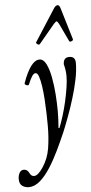

<svg xmlns="http://www.w3.org/2000/svg" viewBox="-107 -738 494 1045"><g transform="rotate(-5 139.5 -215.5)"><path d="M7 271Q-13 271 -28.5 260Q-44 249 -44 222Q-44 204 -36 189Q-28 174 -12 174Q6 174 16 193Q25 213 41 213Q62 213 89 173Q121 126 130 69Q139 12 139 -52Q139 -81 138 -119Q137 -157 134.5 -196.5Q132 -236 127 -269.5Q122 -303 115 -323.5Q108 -344 97 -344Q87 -344 77 -328Q67 -312 57 -287Q54 -279 42.5 -283.5Q31 -288 34 -296Q77 -416 125 -416Q147 -416 161.5 -387Q176 -358 184.5 -313Q193 -268 196.5 -218.5Q200 -169 200 -128Q200 -109 199 -84Q198 -59 196 -36L201 -35Q212 -62 223.5 -99Q235 -136 244 -175.5Q253 -215 258.5 -251Q264 -287 264 -313Q264 -345 255 -378Q255 -416 288 -416Q321 -416 321 -380Q321 -340 311 -291Q301 -242 285 -190Q269 -138 251.5 -91Q234 -44 219 -8Q199 38 175.5 87Q152 136 125 178Q98 220 68.5 245.5Q39 271 7 271ZM135 -500Q130 -494 121 -500.5Q112 -507 116 -512L228 -686Q238 -702 249 -702Q259 -702 264 -684L316 -511Q318 -504 308 -500Q298 -496 295 -502L248 -601Q240 -615 236 -615Q232 -615 220 -602Z"/></g></svg>

Font: Junicode Two Beta Condensed
Style: Italic
Weight: 400
Width: 3
Italic angle: -9°
Version: Version 1.053; ttfautohint (v1.8.4)